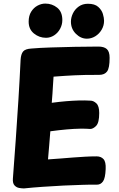

<svg xmlns="http://www.w3.org/2000/svg" viewBox="-20 -1037 662 1072"><path d="M114 15Q103 15 87.5 12.5Q72 10 61 -2Q50 -14 52 -40Q60 -145 68 -257.5Q76 -370 83 -483Q90 -596 95 -703Q97 -735 109 -749.5Q121 -764 155 -766Q201 -770 264 -772Q327 -774 396 -775.5Q465 -777 529 -777Q561 -777 576.5 -763Q592 -749 592 -714Q592 -656 577.5 -637.5Q563 -619 534 -619Q488 -619 455.5 -618.5Q423 -618 396 -616.5Q369 -615 342 -613.5Q315 -612 279 -609Q277 -577 275.5 -556Q274 -535 273 -515Q272 -495 269 -463Q313 -469 350 -472Q387 -475 420.5 -476Q454 -477 485 -475Q502 -475 518 -460Q534 -445 534 -406Q534 -352 517 -334.5Q500 -317 484 -317Q459 -319 426.5 -318.5Q394 -318 353.5 -314.5Q313 -311 261 -304Q257 -259 254.5 -223Q252 -187 248 -147Q283 -149 317.5 -152Q352 -155 386 -157.5Q420 -160 453.5 -162Q487 -164 519 -164Q544 -164 558 -148.5Q572 -133 570 -93Q568 -42 555 -24Q542 -6 522 -6Q502 -6 481.5 -6Q461 -6 441 -5Q394 -4 335.5 -1Q277 2 219 6Q161 10 114 15ZM237 -826Q199 -826 169.5 -850Q140 -874 140 -916Q140 -949 154 -971.5Q168 -994 189.5 -1005.5Q211 -1017 233 -1017Q271 -1017 299.5 -994Q328 -971 328 -925Q328 -899 315.5 -876Q303 -853 282 -839.5Q261 -826 237 -826ZM465 -821Q431 -821 403.5 -848.5Q376 -876 376 -916Q376 -939 387 -962Q398 -985 419.5 -1000.5Q441 -1016 471 -1016Q509 -1016 528.5 -998.5Q548 -981 554.5 -959Q561 -937 561 -921Q561 -894 547.5 -871Q534 -848 512 -834.5Q490 -821 465 -821Z"/></svg>

Font: Playpen Sans ExtraBold
Style: Regular
Weight: 800
Designer: Laura Meseguer, Veronika Burian, José Scaglione
Foundry: TypeTogether
Version: Version 1.001